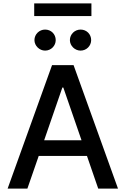

<svg xmlns="http://www.w3.org/2000/svg" viewBox="-20 -1111 740 1131"><path d="M141.3 0 208.1 -192.5H492.2L558.6 0H675.1L413.4 -727.3H286.6L24.9 0ZM181.5 -1016.3H518.5V-1090.9H181.5ZM182.9 -874.6C182.9 -841.6 212 -812.9 245.7 -812.9C281.2 -812.9 308.2 -841.6 308.2 -874.6C308.2 -909.8 281.2 -936.8 245.7 -936.8C212 -936.8 182.9 -909.8 182.9 -874.6ZM240.1 -284.8 347.3 -595.2H353L460.2 -284.8ZM391.7 -874.6C391.7 -841.6 420.8 -812.9 454.5 -812.9C490.1 -812.9 517 -841.6 517 -874.6C517 -909.8 490.1 -936.8 454.5 -936.8C420.8 -936.8 391.7 -909.8 391.7 -874.6Z"/></svg>

Font: Magic Ui Pro Medium
Style: Regular
Weight: 500
Designer: Stefan Endress, Andreas Faust
Version: Version 1.000;FEAKit 1.0